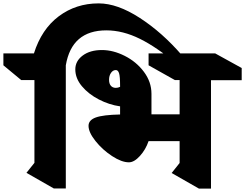

<svg xmlns="http://www.w3.org/2000/svg" viewBox="-97 -1101 1445 1132"><path d="M975 -776 944 -724Q829 -822 728 -872Q627 -922 530 -922Q326 -922 291 -716V10H220L59 -82L106 -141V-629H28L-77 -716V-786H103Q148 -929 249.5 -1005Q351 -1081 484 -1081H485Q595 -1081 727 -995.5Q859 -910 975 -776Z M1147 -628V11H1076L915 -81L962 -140V-269H779Q762 -219 728 -181.5Q694 -144 663 -144Q620 -144 563.5 -181Q507 -218 466 -269.5Q425 -321 425 -359Q425 -393 468 -408.5Q511 -424 611 -426V-474Q547 -483 486 -514.5Q425 -546 386 -592.5Q347 -639 347 -692Q347 -741 390.5 -773.5Q434 -806 504 -806Q570 -806 638.5 -771.5Q707 -737 751.5 -677.5Q796 -618 796 -548V-427H962V-629H934L779 -716V-786H1172L1328 -700V-628ZM611 -589V-595Q611 -650 605 -669Q599 -688 586 -688Q569 -688 557.5 -671.5Q546 -655 546 -630Q546 -608 556.5 -595.5Q567 -583 586 -583Q599 -583 611 -589Z"/></svg>

Font: Inknut Antiqua ExtraBold
Style: Regular
Weight: 800
Designer: Claus Eggers Sørensen
Foundry: Claus Eggers Sørensen
Version: Version 1.003; ttfautohint (v1.8.2) -l 8 -r 50 -G 200 -x 14 